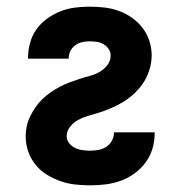

<svg xmlns="http://www.w3.org/2000/svg" viewBox="-20 -548 540 576"><path d="M251 8Q228 8 205.5 5.5Q183 3 161.5 -4.5Q140 -12 120.5 -24Q101 -36 86.5 -54Q72 -72 64.5 -94Q57 -116 57 -139Q57 -155 60.5 -170.5Q64 -186 71 -200Q78 -214 87 -227Q96 -240 107.5 -251Q119 -262 132 -271Q145 -280 159 -287.5Q173 -295 188 -300.5Q203 -306 218 -311Q233 -316 248.5 -320Q264 -324 277.5 -331.5Q291 -339 301.5 -352Q312 -365 312 -381Q312 -392 306 -401Q300 -410 290.5 -415.5Q281 -421 270 -422.5Q259 -424 249 -424Q237 -424 226 -421.5Q215 -419 205.5 -412Q196 -405 191 -394.5Q186 -384 186 -372H64V-374Q64 -396 70 -418.5Q76 -441 89 -459.5Q102 -478 120.5 -491.5Q139 -505 160 -513.5Q181 -522 203.5 -525Q226 -528 249 -528Q271 -528 293 -525.5Q315 -523 336 -515.5Q357 -508 375.5 -495Q394 -482 407.5 -464.5Q421 -447 428 -425.5Q435 -404 435 -381Q435 -366 431.5 -350.5Q428 -335 421.5 -320.5Q415 -306 405.5 -293Q396 -280 384.5 -269Q373 -258 360 -249Q347 -240 333 -233Q319 -226 304.5 -220Q290 -214 275 -209.5Q260 -205 244.5 -200.5Q229 -196 215 -188.5Q201 -181 190.5 -168Q180 -155 180 -139Q180 -128 187.5 -118.5Q195 -109 205.5 -104Q216 -99 228 -97.5Q240 -96 251 -96Q264 -96 276.5 -98.5Q289 -101 299.5 -108Q310 -115 316 -126.5Q322 -138 322 -150V-151H444V-149Q444 -125 437.5 -102.5Q431 -80 417 -61Q403 -42 384 -28Q365 -14 343 -6Q321 2 298 5Q275 8 251 8Z"/></svg>

Font: Iosevka Curly Extrabold
Style: Regular
Weight: 800
Monospace: yes
Designer: Belleve Invis
Foundry: Belleve Invis
Version: Version 22.1.2; ttfautohint (v1.8.4)